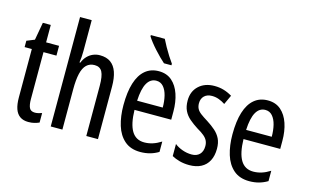

<svg xmlns="http://www.w3.org/2000/svg" viewBox="-93 -1022 2075 1288"><g transform="rotate(15 945.0 -378.0)"><path d="M197 -62Q209 -62 221 -65Q233 -68 245 -72V-6Q229 1 211 5.5Q193 10 170 10Q135 10 112 -6Q89 -22 78 -53.5Q67 -85 67 -133V-469H17V-513L71 -535L93 -658H148V-537H238V-469H148V-143Q148 -103 158 -82.5Q168 -62 197 -62Z M405 -545Q405 -523 403.5 -503Q402 -483 399 -465H405Q415 -491 432.5 -509.5Q450 -528 472.5 -537.5Q495 -547 520 -547Q566 -547 595 -526Q624 -505 638 -464.5Q652 -424 652 -364V0H571V-348Q571 -416 555.5 -445Q540 -474 503 -474Q469 -474 447 -453Q425 -432 415 -389Q405 -346 405 -279V0H324V-760H405Z M930 -546Q985 -546 1021 -514.5Q1057 -483 1075 -429.5Q1093 -376 1093 -309V-253H838Q840 -156 869 -107.5Q898 -59 957 -59Q986 -59 1014.5 -68Q1043 -77 1073 -96V-24Q1045 -7 1014 1.5Q983 10 948 10Q880 10 838 -26.5Q796 -63 777 -125Q758 -187 758 -265Q758 -356 777.5 -418.5Q797 -481 835.5 -513.5Q874 -546 930 -546ZM930 -480Q889 -480 866 -440Q843 -400 839 -317H1017Q1017 -361 1008 -398Q999 -435 979.5 -457.5Q960 -480 930 -480ZM911 -766Q922 -743 937.5 -715.5Q953 -688 969.5 -662Q986 -636 1000 -617V-606H948Q933 -619 914 -638Q895 -657 875.5 -678.5Q856 -700 840 -720.5Q824 -741 814 -757V-766Z M1440 -144Q1440 -95 1422 -60.5Q1404 -26 1370 -8Q1336 10 1288 10Q1251 10 1220 1.5Q1189 -7 1166 -20V-104Q1188 -86 1220 -74.5Q1252 -63 1285 -63Q1320 -63 1340 -83.5Q1360 -104 1360 -141Q1360 -162 1352 -178.5Q1344 -195 1326 -210Q1308 -225 1278 -242Q1245 -263 1219.5 -285Q1194 -307 1180 -336Q1166 -365 1166 -406Q1166 -470 1207.5 -508.5Q1249 -547 1316 -547Q1351 -547 1381 -538Q1411 -529 1439 -512L1409 -447Q1388 -461 1365 -469.5Q1342 -478 1317 -478Q1283 -478 1263.5 -459Q1244 -440 1244 -408Q1244 -387 1252 -371Q1260 -355 1279 -340.5Q1298 -326 1329 -307Q1362 -286 1387 -264Q1412 -242 1426 -213.5Q1440 -185 1440 -144Z M1687 -546Q1742 -546 1778 -514.5Q1814 -483 1832 -429.5Q1850 -376 1850 -309V-253H1595Q1597 -156 1626 -107.5Q1655 -59 1714 -59Q1743 -59 1771.5 -68Q1800 -77 1830 -96V-24Q1802 -7 1771 1.5Q1740 10 1705 10Q1637 10 1595 -26.5Q1553 -63 1534 -125Q1515 -187 1515 -265Q1515 -356 1534.5 -418.5Q1554 -481 1592.5 -513.5Q1631 -546 1687 -546ZM1687 -480Q1646 -480 1623 -440Q1600 -400 1596 -317H1774Q1774 -361 1765 -398Q1756 -435 1736.5 -457.5Q1717 -480 1687 -480Z"/></g></svg>

Font: Noto Sans ExtraCondensed
Style: Regular
Weight: 400
Width: 2
Designer: Monotype Design Team
Foundry: Monotype Imaging Inc.
Version: Version 2.013